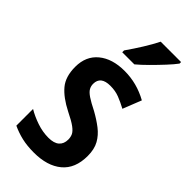

<svg xmlns="http://www.w3.org/2000/svg" viewBox="-245 -821 886 886"><g transform="rotate(45 198.5 -378.0)"><path d="M367 -155Q367 -73 317 -31.5Q267 10 180 10Q136 10 101.5 2Q67 -6 35 -21V-130Q65 -112 103 -99Q141 -86 179 -86Q215 -86 232.5 -101.5Q250 -117 250 -145Q250 -161 244 -174Q238 -187 218.5 -201.5Q199 -216 158 -236Q97 -267 66 -304Q35 -341 35 -405Q35 -475 82.5 -514Q130 -553 210 -553Q290 -553 362 -513L326 -422Q298 -437 271.5 -447.5Q245 -458 212 -458Q149 -458 149 -408Q149 -393 156 -380.5Q163 -368 183 -354.5Q203 -341 241 -322Q277 -302 305.5 -280Q334 -258 350.5 -228.5Q367 -199 367 -155ZM365 -756Q351 -737 325.5 -709.5Q300 -682 271.5 -653.5Q243 -625 220 -606H141V-618Q167 -655 191 -693.5Q215 -732 232 -766H365Z"/></g></svg>

Font: Noto Sans Gurmukhi Condensed SemiBold
Style: Regular
Weight: 600
Width: 3
Designer: Jelle Bosma - Monotype Design Team
Foundry: Monotype Imaging Inc.
Version: Version 2.004; ttfautohint (v1.8.4.7-5d5b)